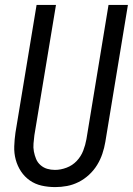

<svg xmlns="http://www.w3.org/2000/svg" viewBox="-20 -755 541 782"><path d="M205 7Q176 7 149.5 1Q123 -5 101.5 -20Q80 -35 65.5 -57Q51 -79 44 -105Q37 -131 38 -159Q39 -187 43 -215L129 -735H208L120 -204Q118 -187 116.5 -170.5Q115 -154 118 -138Q121 -122 127 -107.5Q133 -93 145 -82.5Q157 -72 172 -67.5Q187 -63 204 -63Q227 -63 251 -72Q275 -81 292.5 -99.5Q310 -118 319 -141.5Q328 -165 332 -188L422 -735H501L409 -177Q405 -153 397 -129Q389 -105 375.5 -83Q362 -61 342.5 -43Q323 -25 300 -13.5Q277 -2 253 2.5Q229 7 205 7Z"/></svg>

Font: Iosevka Term Curly Oblique
Style: Regular
Weight: 400
Italic angle: -9°
Designer: Belleve Invis
Foundry: Belleve Invis
Version: Version 32.3.0